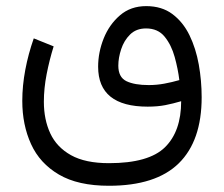

<svg xmlns="http://www.w3.org/2000/svg" viewBox="-20 -386 725 622"><path d="M333 215.8Q232.4 215.8 170.7 179.4Q108.9 143.1 80.6 80.8Q52.2 18.6 52.2 -59.1Q52.2 -108.4 62 -160.2Q71.8 -211.9 89.4 -261.7L153.8 -235.8Q140.1 -191.9 131.1 -145.8Q122.1 -99.6 122.1 -56.2Q122.1 1 142.8 45.9Q163.6 90.8 210 116.7Q256.3 142.6 333 142.6Q461.9 142.6 514.4 91.1Q566.9 39.6 566.9 -58.1Q540.5 -50.3 515.4 -45.4Q490.2 -40.5 458.5 -40.5Q297.9 -40.5 297.9 -169.9Q297.9 -216.3 315.9 -261.5Q334 -306.6 368.7 -336.4Q403.3 -366.2 453.6 -366.2Q503.9 -366.2 538.3 -340.6Q572.8 -314.9 593.8 -272Q614.7 -229 624 -176.8Q633.3 -124.5 633.3 -70.8Q633.3 70.3 559.1 143.1Q484.9 215.8 333 215.8ZM461.9 -110.4Q487.3 -110.4 512.2 -115Q537.1 -119.6 561 -126.5Q556.6 -162.6 545.9 -201.4Q535.2 -240.2 513.4 -267.1Q491.7 -293.9 453.1 -293.9Q421.4 -293.9 401.6 -274.4Q381.8 -254.9 372.6 -226.8Q363.3 -198.7 363.3 -173.3Q363.3 -135.7 389.6 -123Q416 -110.4 461.9 -110.4Z"/></svg>

Font: Vazirmatn RD FD Light
Style: Regular
Weight: 300
Designer: Saber Rastikerdar
Foundry: Saber Rastikerdar
Version: Version 33.003